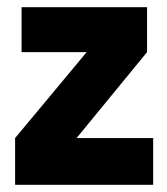

<svg xmlns="http://www.w3.org/2000/svg" viewBox="-20 -514 465 534"><path d="M406 0H22V-130L221 -369H40V-494H389V-369L193 -130H406Z"/></svg>

Font: Blinker
Style: Regular
Weight: 400
Designer: Juergen Huber
Foundry: supertype
Version: 1.017